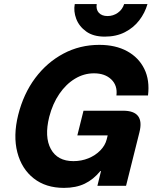

<svg xmlns="http://www.w3.org/2000/svg" viewBox="-20 -903 757 933"><path d="M290.8 10Q202.5 10 143.8 -36.2Q85 -82.5 64.2 -162.9Q43.3 -243.3 68.3 -344.2Q94.2 -447.5 151.2 -523.8Q208.3 -600 288.3 -642.5Q368.3 -685 462.5 -685Q541.7 -685 597.9 -654.2Q654.2 -623.3 681.2 -568.3Q708.3 -513.3 699.2 -439.2H545.8Q551.7 -487.5 520.8 -517.1Q490 -546.7 436.7 -546.7Q387.5 -546.7 344.2 -520.4Q300.8 -494.2 268.3 -446.7Q235.8 -399.2 219.2 -335Q195 -237.5 227.1 -178.8Q259.2 -120 336.7 -120Q375.8 -120 409.6 -133.8Q443.3 -147.5 467.1 -171.7Q490.8 -195.8 498.3 -225L503.3 -245H355.8L385.8 -365H578.3Q684.2 -365 657.5 -260L592.5 0H453.3L470.8 -71.7H467.5Q434.2 -30.8 391.7 -10.4Q349.2 10 290.8 10ZM489.2 -725Q433.3 -725 398.8 -750Q364.2 -775 350.4 -811.7Q336.7 -848.3 343.3 -883.3H450Q445.8 -856.7 460.4 -840.8Q475 -825 502.5 -825Q530 -825 552.5 -840.8Q575 -856.7 583.3 -883.3H696.7Q684.2 -840 656.7 -804.2Q629.2 -768.3 587.1 -746.7Q545 -725 489.2 -725Z"/></svg>

Font: Funnel Sans ExtraBold
Style: Italic
Weight: 800
Italic angle: -14.036°
Version: Version 1.000; Beta; Release 5; Build 24; ttfautohint (v1.8.